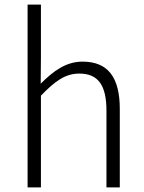

<svg xmlns="http://www.w3.org/2000/svg" viewBox="-20 -815 628 835"><path d="M100 0H158V-399C220 -463 264 -495 325 -495C408 -495 443 -443 443 -333V0H501V-341C501 -478 450 -547 339 -547C266 -547 211 -505 157 -451L158 -568V-795H100Z"/></svg>

Font: Noto Sans CJK SC Light
Style: Regular
Weight: 300
Designer: Ryoko NISHIZUKA 西塚涼子 (kana, bopomofo & ideographs); Paul D. Hunt (Latin, Greek & Cyrillic); Sandoll Communications 산돌커뮤니
Foundry: Adobe
Version: Version 2.004;hotconv 1.0.118;makeotfexe 2.5.65603